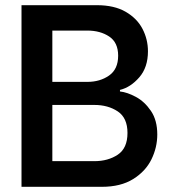

<svg xmlns="http://www.w3.org/2000/svg" viewBox="-20 -720 664 741"><path d="M63 -700H354Q421 -700 465 -674.5Q509 -649 530 -608.5Q551 -568 551 -522Q551 -460 517.5 -421.5Q484 -383 443 -373V-367Q471 -364 504.5 -346Q538 -328 562.5 -292Q587 -256 587 -201Q587 -151 564.5 -105Q542 -59 494 -29Q446 1 373 1H63ZM344 -98Q397 -98 434.5 -123Q472 -148 472 -207Q472 -265 434.5 -290Q397 -315 344 -315H182V-98ZM182 -404H317Q366 -404 401 -428.5Q436 -453 436 -505Q436 -556 401.5 -579Q367 -602 317 -602H182Z"/></svg>

Font: Lopes Sans SemiBold
Style: Regular
Weight: 600
Designer: Gabriel Lam, Diego Maldonado
Foundry: TypeRant, Foresti Design
Version: Version 4.000